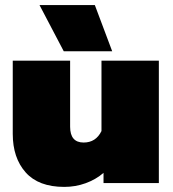

<svg xmlns="http://www.w3.org/2000/svg" viewBox="-20 -718 678 753"><path d="M135 -698H352L420 -517H230ZM30 -193V-480H255V-221Q255 -159 308 -159Q356 -159 378 -204V-480H603V0H386V-40Q356 -14 316 0.5Q276 15 232 15Q131 15 80.5 -42Q30 -99 30 -193Z"/></svg>

Font: Prompt Black
Style: Regular
Weight: 900
Designer: Katatrad Team
Foundry: CadsonDemak
Version: Version 1.000